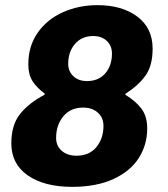

<svg xmlns="http://www.w3.org/2000/svg" viewBox="-20 -716 653 746"><path d="M573 -527Q573 -461 545.5 -422.5Q518 -384 468 -352L467 -348Q509 -322 530.5 -292.5Q552 -263 552 -217Q552 -154 519.5 -102.5Q487 -51 421 -20.5Q355 10 260 10Q152 10 88 -34.5Q24 -79 24 -159Q24 -230 57.5 -272.5Q91 -315 153 -348L154 -352Q122 -376 106 -401.5Q90 -427 90 -466Q90 -537 126.5 -589Q163 -641 224.5 -668.5Q286 -696 359 -696Q454 -696 513.5 -651.5Q573 -607 573 -527ZM245 -468Q245 -439 265 -420Q285 -401 318 -401Q363 -401 389 -431Q415 -461 415 -508Q415 -538 395 -557Q375 -576 342 -576Q298 -576 271.5 -545.5Q245 -515 245 -468ZM198 -180Q198 -149 220 -130Q242 -111 277 -111Q327 -111 354.5 -144.5Q382 -178 382 -227Q382 -259 360 -278.5Q338 -298 303 -298Q254 -298 226 -264Q198 -230 198 -180Z"/></svg>

Font: Chivo ExtraBold Italic
Style: Regular
Weight: 800
Italic angle: -8.05°
Designer: Hector Gatti
Foundry: Omnibus-Type
Version: Version 1.007